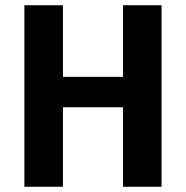

<svg xmlns="http://www.w3.org/2000/svg" viewBox="-20 -712 709 732"><path d="M449 -303H220V0H73V-692H220V-419H449V-692H596V0H449Z"/></svg>

Font: Wolseley Sans SemiBold
Style: Regular
Weight: 600
Designer: Carrois Corporate & Edenspiekermann AG
Foundry: Carrois Corporate GbR & Edenspiekermann AG
Version: Version 4.202